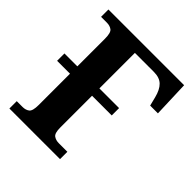

<svg xmlns="http://www.w3.org/2000/svg" viewBox="-194 -847 979 979"><g transform="rotate(45 295.5 -357.0)"><path d="M28 0V-53H70Q92 -53 106.5 -64Q121 -75 121 -118V-344H28V-397H121V-596Q121 -639 106.5 -650Q92 -661 70 -661H28V-714H574L581 -518H525L513 -566Q502 -610 480 -631.5Q458 -653 417 -653H280V-397H422V-344H280V-114Q280 -74 295 -63.5Q310 -53 331 -53H393V0Z"/></g></svg>

Font: NotoSerif-Bold
Style: Regular
Weight: 700
Designer: Monotype Design Team
Foundry: Monotype Imaging Inc.
Version: Version 2.007; ttfautohint (v1.8) -l 8 -r 50 -G 200 -x 14 -D